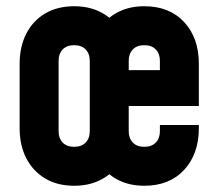

<svg xmlns="http://www.w3.org/2000/svg" viewBox="-20 -583 699 616"><path d="M218 13Q164.5 13 125.2 -10.2Q86 -33.5 64.5 -75Q43 -116.5 43 -172V-378Q43 -433.5 64.5 -475.2Q86 -517 125.2 -540Q164.5 -563 218 -563Q263 -563 298.5 -546.2Q334 -529.5 358 -498H305Q327.5 -529.5 362.8 -546.2Q398 -563 443 -563Q523.5 -563 570.8 -512.2Q618 -461.5 618 -378V-243H393V-162Q393 -139.5 406 -125.8Q419 -112 443 -112Q467 -112 480 -125.8Q493 -139.5 493 -162V-182H618V-172Q618 -89 570.8 -38Q523.5 13 443 13Q398 13 362.8 -3.8Q327.5 -20.5 305 -52H358Q334 -20.5 298.5 -3.8Q263 13 218 13ZM218 -112Q242 -112 255 -125.8Q268 -139.5 268 -162V-388Q268 -410.5 255 -424.2Q242 -438 218 -438Q194 -438 181 -424.2Q168 -410.5 168 -388V-162Q168 -139.5 181 -125.8Q194 -112 218 -112ZM393 -358H493V-388Q493 -410.5 480 -424.2Q467 -438 443 -438Q419 -438 406 -424.2Q393 -410.5 393 -388Z"/></svg>

Font: Mohave Light
Style: Bold
Weight: 700
Version: Version 2.003